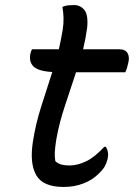

<svg xmlns="http://www.w3.org/2000/svg" viewBox="-20 -727 540 760"><path d="M399 -146Q412 -125 406 -98Q402 -82 395 -69Q388 -56 368 -37Q346 -15 310.5 -1Q275 13 232 13Q150 13 123.5 -33.5Q97 -80 110 -165Q121 -236 143 -305Q165 -374 187 -442Q132 -445 112.5 -464Q93 -483 101 -517Q103 -526 107 -532H213Q217 -551 221 -570Q225 -589 228 -608Q232 -633 231.5 -655.5Q231 -678 227 -700Q240 -705 250.5 -706Q261 -707 273 -707Q298 -707 314 -687.5Q330 -668 325 -617Q322 -596 318 -574.5Q314 -553 309 -532H451Q477 -532 485.5 -515.5Q494 -499 487 -475Q485 -466 482.5 -457.5Q480 -449 476 -441H281Q260 -376 237.5 -309.5Q215 -243 203 -176Q198 -145 197 -125.5Q196 -106 199 -89Q210 -79 223.5 -75.5Q237 -72 255 -72Q285 -72 319 -87.5Q353 -103 393 -146Z"/></svg>

Font: Recursive Sn Csl St
Style: Italic
Weight: 400
Italic angle: -15°
Version: Version 1.079;hotconv 1.0.112;makeotfexe 2.5.65598; ttfautoh